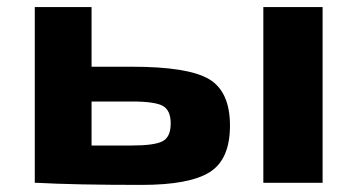

<svg xmlns="http://www.w3.org/2000/svg" viewBox="-20 -515 1006 541"><path d="M238 -327H351Q510 -327 569 -292Q628 -257 628 -161Q628 -66 571 -30Q514 6 379 6Q190 6 82 0H78V-495H238ZM889 -495V0H722V-495ZM238 -105H351Q415 -105 438 -117Q461 -129 461 -167Q461 -204 439 -216.5Q417 -229 351 -229H238Z"/></svg>

Font: Exo 2 Expanded
Style: Bold
Weight: 700
Width: 7
Designer: Natanael Gama
Version: Version 1.001;PS 001.001;hotconv 1.0.70;makeotf.lib2.5.58329